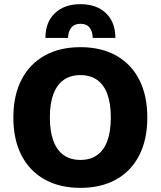

<svg xmlns="http://www.w3.org/2000/svg" viewBox="-20 -898 777 928"><path d="M368.6 -670Q469.2 -670 541.6 -629.4Q614 -588.8 653 -512.8Q692 -436.8 692 -330Q692 -223.2 653 -147.2Q614 -71.2 541.6 -30.6Q469.2 10 368.6 10Q268.6 10 195.9 -30.6Q123.2 -71.2 83.9 -147.2Q44.6 -223.2 44.6 -330Q44.6 -436.8 83.9 -512.8Q123.2 -588.8 195.9 -629.4Q268.6 -670 368.6 -670ZM368.6 -535Q321 -535 288.1 -511.9Q255.2 -488.8 238.1 -443.4Q221 -398 221 -330Q221 -262.6 238.1 -216.9Q255.2 -171.2 288.1 -148.1Q321 -125 368.6 -125Q416.6 -125 449.3 -148.1Q482 -171.2 498.8 -216.9Q515.6 -262.6 515.6 -330Q515.6 -398 498.8 -443.4Q482 -488.8 449.3 -511.9Q416.6 -535 368.6 -535ZM537.6 -714.8H428.2Q427.8 -745 413.3 -764Q398.8 -783 368.6 -783Q339.4 -783 324.4 -764Q309.4 -745 309 -714.8H199.6Q199.6 -791 245.4 -834.4Q291.2 -877.8 368.6 -877.8Q446.6 -877.8 492.1 -834.4Q537.6 -791 537.6 -714.8Z"/></svg>

Font: Work Sans
Style: Regular
Weight: 400
Designer: Wei Huang
Foundry: Wei Huang
Version: Version 2.006; ttfautohint (v1.8.1.43-b0c9)